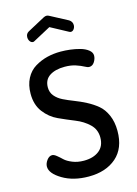

<svg xmlns="http://www.w3.org/2000/svg" viewBox="-141 -1030 793 1113"><g transform="rotate(-15 256.0 -474.0)"><path d="M252 -888 148 -832Q143 -829 139 -829Q128 -829 120.5 -839.5Q113 -850 113 -864Q113 -885 131 -895L235 -951Q245 -956 252 -956Q261 -956 269 -951L373 -896Q392 -884 392 -863Q392 -850 384.5 -839.5Q377 -829 366 -829Q364 -829 360 -830Q358 -832 356 -832ZM246 -88Q303 -88 337.5 -115Q372 -142 372 -194Q372 -242 338.5 -274Q305 -306 257.5 -325Q210 -344 162 -366Q114 -388 80.5 -432Q47 -476 47 -542Q47 -595 67.5 -634Q88 -673 123 -694Q158 -715 196.5 -724.5Q235 -734 278 -734Q305 -734 334.5 -730.5Q364 -727 393 -719Q422 -711 441 -696Q460 -681 460 -662Q460 -643 448 -624Q436 -605 416 -605Q406 -605 389 -614.5Q372 -624 343.5 -633.5Q315 -643 278 -643Q221 -643 187 -620.5Q153 -598 153 -552Q153 -522 171 -500.5Q189 -479 217.5 -465Q246 -451 281 -437.5Q316 -424 350.5 -406Q385 -388 413.5 -364.5Q442 -341 460 -300Q478 -259 478 -205Q478 -101 415.5 -46.5Q353 8 250 8Q158 8 93.5 -30.5Q29 -69 29 -110Q29 -129 43 -148Q57 -167 75 -167Q86 -167 101.5 -154.5Q117 -142 132 -127.5Q147 -113 177.5 -100.5Q208 -88 246 -88Z"/></g></svg>

Font: Dosis
Style: SemiBold
Weight: 600
Designer: Edgar Tolentino, Pablo Impallari, Igino Marini
Foundry: Edgar Tolentino, Pablo Impallari, Igino Marini
Version: Version 1.007